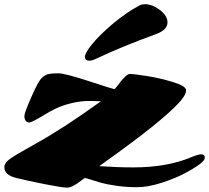

<svg xmlns="http://www.w3.org/2000/svg" viewBox="-31 -861 978 898"><path d="M520 -461.9Q558.6 -515.1 576.4 -515.1Q594.2 -515.1 655 -505.6Q715.8 -496.1 777.6 -477.3Q839.4 -458.5 839.4 -439Q839.4 -415 801.8 -376Q720.2 -289.6 479.5 -117.2Q446.8 -93.8 433.6 -84Q515.6 -78.1 591.8 -78.1Q749 -78.1 860.4 -124.5Q896 -139.2 908.7 -139.2Q927.2 -139.2 927.2 -123Q927.2 -100.1 830.1 -48.8Q787.6 -26.4 724.1 -5.9Q660.6 14.6 610.1 14.6Q559.6 14.6 512.9 7.8Q466.3 1 439.5 -6.8Q412.6 -14.6 391.6 -21.5Q370.6 -28.3 367.2 -28.3Q363.8 -28.3 349.6 -17.1Q307.1 16.6 283.9 16.6Q260.7 16.6 180.2 0.7Q99.6 -15.1 44.4 -28.8Q-10.7 -42.5 -10.7 -78.6Q-10.7 -93.8 2.9 -107.2Q16.6 -120.6 53 -141.8Q89.4 -163.1 135.7 -189Q264.2 -259.8 440.9 -387.2Q417 -388.7 381.6 -388.7Q346.2 -388.7 303.2 -378.4Q260.3 -368.2 230 -353.3Q199.7 -338.4 175.3 -323.2Q117.2 -288.1 106.7 -288.1Q96.2 -288.1 89.6 -295.9Q83 -303.7 83 -318.4Q83 -333 115.5 -407Q147.9 -481 164.3 -496.3Q180.7 -511.7 196.5 -514.9Q212.4 -518.1 242.4 -518.1Q272.5 -518.1 385.5 -481.2Q498.5 -444.3 502.9 -444.3Q507.3 -444.3 520 -461.9ZM622.1 -835.9Q632.3 -841.3 647 -841.3Q681.6 -841.3 717 -814.2Q752.4 -787.1 752.4 -756.8Q752.4 -720.7 697.8 -701.2Q533.2 -641.1 418.9 -586.4Q399.9 -577.1 386.2 -577.1Q366.2 -577.1 366.2 -595.2Q366.2 -613.3 400.4 -655.3Q434.6 -697.3 496.1 -749.3Q557.6 -801.3 622.1 -835.9Z"/></svg>

Font: Sonsie One
Style: Regular
Weight: 400
Designer: Riccardo De Franceschi
Foundry: Sorkin Type Co
Version: Version 1.003